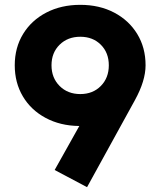

<svg xmlns="http://www.w3.org/2000/svg" viewBox="-20 -757 663 794"><path d="M193 -487Q193 -435 226.5 -401.5Q260 -368 312 -368Q364 -368 397 -401.5Q430 -435 430 -487Q430 -539 397 -572Q364 -605 312 -605Q260 -605 226.5 -572Q193 -539 193 -487ZM538 -343 340 17 206 -54 308 -236H306Q229 -237 168.5 -269.5Q108 -302 74.5 -358.5Q41 -415 41 -487Q41 -560 75.5 -616.5Q110 -673 171.5 -705Q233 -737 312 -737Q391 -737 452 -705Q513 -673 547.5 -616.5Q582 -560 582 -487Q582 -423 538 -343Z"/></svg>

Font: SUITE Heavy
Style: Regular
Weight: 900
Designer: Sun
Foundry: Sun
Version: Version 2.040